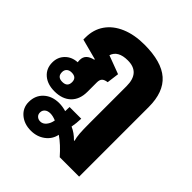

<svg xmlns="http://www.w3.org/2000/svg" viewBox="-204 -660 1022 1022"><g transform="rotate(45 307.0 -149.0)"><path d="M192 227Q142 227 109 199Q76 171 76 127Q76 77 109.5 46.5Q143 16 196 16Q221 16 248 24Q249 8 249 -8H337Q336 28 330 58Q363 72 391 101H395Q389 80 387 53.5Q385 27 385 -22V-301Q385 -403 293 -403Q220 -403 204 -353L308 -314L299 -245Q277 -242 268 -232.5Q259 -223 259 -203V-133Q259 -75 225.5 -42.5Q192 -10 133 -10Q80 -10 48 -37.5Q16 -65 16 -111Q16 -151 42.5 -178Q69 -205 111 -207Q110 -215 110 -220V-224Q110 -267 164 -279V-283L47 -314V-329Q47 -389 77.5 -433Q108 -477 164.5 -501Q221 -525 296 -525Q425 -525 486 -471.5Q547 -418 547 -306V218H401Q378 192 357 172.5Q336 153 313 137Q305 177 271.5 202Q238 227 192 227ZM127 -75Q165 -75 165 -111Q165 -146 127 -146Q109 -146 99 -136.5Q89 -127 89 -111Q89 -75 127 -75ZM158 124Q158 139 168 148Q178 157 193 157Q212 157 226 140Q240 123 244 98Q220 88 201 88Q181 88 169.5 98Q158 108 158 124Z"/></g></svg>

Font: Noto Sans Thai Looped UI ExtraBold
Style: Regular
Weight: 800
Designer: Cadson Demak Team
Foundry: Cadson Demak Co., Ltd.
Version: Version 1.000